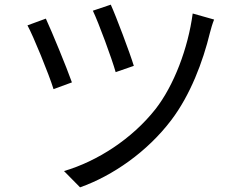

<svg xmlns="http://www.w3.org/2000/svg" viewBox="-20 -772 1040 825"><path d="M456 -752 379 -726C404 -674 461 -519 477 -462L555 -489C538 -545 478 -704 456 -752ZM900 -688 808 -714C788 -564 727 -404 648 -303C547 -175 398 -79 255 -37L324 33C465 -17 613 -120 716 -256C798 -364 852 -507 882 -631C886 -647 893 -671 900 -688ZM177 -692 98 -663C122 -620 191 -451 210 -389L289 -418C266 -483 203 -636 177 -692Z"/></svg>

Font: Source Han Sans HK
Style: Regular
Weight: 400
Designer: Ryoko NISHIZUKA 西塚涼子 (kana, bopomofo & ideographs); Paul D. Hunt (Latin, Greek & Cyrillic); Sandoll Communications 산돌커뮤니
Foundry: Adobe
Version: Version 2.000;hotconv 1.0.107;makeotfexe 2.5.65593